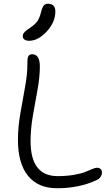

<svg xmlns="http://www.w3.org/2000/svg" viewBox="-20 -1001 596 1030"><path d="M136.2 -782.2Q120.1 -782.2 111.1 -788.8Q102.1 -795.4 102.1 -807.1Q102.1 -810.5 103 -814Q104 -817.4 105 -819.8Q106 -822.3 108.9 -825.4Q111.8 -828.6 113.5 -830.6Q115.2 -832.5 119.9 -836.2Q124.5 -839.8 127.2 -841.8Q129.9 -843.8 136.2 -848.1Q142.6 -852.5 146 -855Q171.9 -873.5 182.1 -889.6Q192.4 -905.8 200.2 -936Q206.5 -961.9 214.8 -971.4Q223.1 -981 235.8 -981Q276.9 -981 276.9 -939.9Q276.9 -881.8 230.7 -832Q184.6 -782.2 136.2 -782.2ZM286.1 8.8Q184.1 8.8 130.1 -58.1Q76.2 -125 76.2 -251Q76.2 -317.4 88.9 -391.1Q101.6 -464.8 114.3 -533.7Q127 -602.5 127 -658.2Q127 -678.7 128.2 -688Q129.4 -697.3 135 -703.6Q140.6 -710 152.8 -710Q193.8 -710 193.8 -644Q193.8 -588.4 181.4 -520.5Q168.9 -452.6 156.5 -380.9Q144 -309.1 144 -244.1Q144 -56.2 289.1 -56.2Q337.9 -56.2 377.7 -63.2Q417.5 -70.3 437.3 -78.6Q457 -86.9 474.1 -94Q491.2 -101.1 500 -101.1Q512.7 -101.1 519.8 -94.2Q526.9 -87.4 526.9 -75.2Q526.9 -63 519.3 -52Q511.7 -41 499 -35.2Q405.8 8.8 286.1 8.8Z"/></svg>

Font: Shantell Sans Normal
Style: Regular
Weight: 300
Designer: Stephen Nixon, Anya Danilova, Shantell Martin
Foundry: Arrow Type
Version: Version 1.006;[559af2be0]